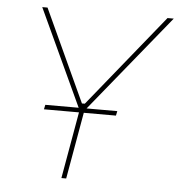

<svg xmlns="http://www.w3.org/2000/svg" viewBox="-51 -748 743 797"><g transform="rotate(5 320.5 -350.0)"><path d="M234 0H254L303 -278H437L441 -297H313L641 -700H615L304 -316H292L115 -700H93L280 -297H141L137 -278H283Z"/></g></svg>

Font: Fixel Display Thin
Style: Italic
Weight: 100
Italic angle: -10°
Designer: AlfaBravo + MacPaw
Foundry: Kyrylo Tkachov, Marchela Mozhyna, Serhii Makarenko, Maria Weinstein, Zakhar Kryvoshyya
Version: Version 1.210;Glyphs 3.2 (3217)